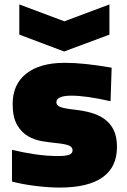

<svg xmlns="http://www.w3.org/2000/svg" viewBox="-20 -834 572 865"><path d="M67 -814 270 -738 473 -814V-678L269 -602L67 -678ZM249 11Q201 11 142.5 4Q84 -3 34 -16V-159Q88 -146 140.5 -138.5Q193 -131 241 -131Q277 -131 292 -137Q307 -143 307 -157Q307 -171 291.5 -178Q276 -185 237 -189Q207 -192 172 -197.5Q137 -203 107 -220Q77 -237 57 -271.5Q37 -306 37 -366Q37 -454 98.5 -502.5Q160 -551 272 -551Q317 -551 368.5 -545.5Q420 -540 483 -529L478 -378Q421 -391 377.5 -397Q334 -403 302 -403Q234 -403 234 -373Q234 -359 252 -352Q270 -345 315 -340Q354 -336 388.5 -326.5Q423 -317 449.5 -298.5Q476 -280 491.5 -249.5Q507 -219 507 -172Q507 -81 442 -35Q377 11 249 11Z"/></svg>

Font: Encode Sans Narrow
Style: Black
Weight: 900
Designer: Pablo Impallari, Andres Torresi
Foundry: Pablo Impallari, Andres Torresi
Version: Version 1.000; ttfautohint (v1.00) -l 8 -r 50 -G 200 -x 14 -